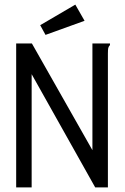

<svg xmlns="http://www.w3.org/2000/svg" viewBox="-20 -811 540 831"><path d="M50 -623H118L380 -161V-623H456V-616Q450 -610 448.5 -603Q447 -596 447 -579V0H392L117 -490V0H50ZM177 -660 154 -702 306 -791 346 -721Z"/></svg>

Font: Inconsolata Nerd Font Mono
Style: Regular
Weight: 400
Monospace: yes
Designer: Raph Levien, Cyreal, Brenton Simpson
Foundry: Raph Levien, Cyreal, Google
Version: Version 3.000; ttfautohint (v1.8.3);Nerd Fonts 3.0.2